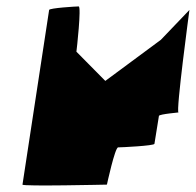

<svg xmlns="http://www.w3.org/2000/svg" viewBox="-20 -587 610 598"><path d="M50 -12C49 -6 313 -12 313 -12C313 -12 338 -128 348 -128C359 -128 460 -133 461 -139L475 -226C476 -232 544 -237 536 -237C527 -237 570 -556 570 -556L481 -463L308 -335L218 -426C219 -432 234 -567 225 -567C217 -567 134 -562 133 -556Z"/></svg>

Font: Ampere
Style: SCExtIta
Weight: 400
Version: Version 1